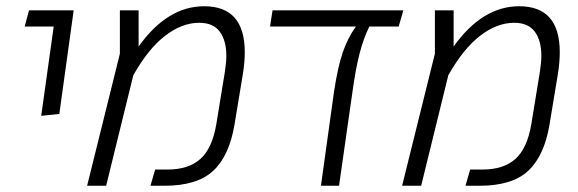

<svg xmlns="http://www.w3.org/2000/svg" viewBox="-20 -595 1852 615"><path d="M152 -510H59L73 -562H216L170 -230L112 -224Z M764 -428Q764 -396 758 -358L731 -195Q714 -95 662.5 -47.5Q611 0 507 0H462L477 -52H517Q584 -52 622 -86Q660 -120 673 -198L700 -363Q705 -395 705 -416Q705 -465 684 -493.5Q663 -522 618 -522Q563 -522 509 -480.5Q455 -439 407 -354L320 0H259L364 -423V-562H424V-446Q516 -575 634 -575Q764 -575 764 -428Z M1257 -510H1163Q1145 -474 1132 -424.5Q1119 -375 1108 -294L1066 0H1008L1050 -302Q1062 -381 1078 -427.5Q1094 -474 1120 -510H845L853 -562H1272Z M1773 -428Q1773 -396 1767 -358L1740 -195Q1723 -95 1671.5 -47.5Q1620 0 1516 0H1471L1486 -52H1526Q1593 -52 1631 -86Q1669 -120 1682 -198L1709 -363Q1714 -395 1714 -416Q1714 -465 1693 -493.5Q1672 -522 1627 -522Q1572 -522 1518 -480.5Q1464 -439 1416 -354L1329 0H1268L1373 -423V-562H1433V-446Q1525 -575 1643 -575Q1773 -575 1773 -428Z"/></svg>

Font: FiraGO Light
Style: Italic
Weight: 300
Italic angle: -8°
Designer: bBox Type GmbH
Foundry: bBox Type GmbH
Version: Version 1.001